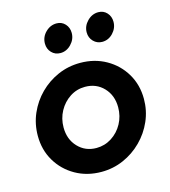

<svg xmlns="http://www.w3.org/2000/svg" viewBox="-112 -837 831 937"><g transform="rotate(-15 303.5 -368.5)"><path d="M286 10Q213 10 155 -23Q97 -56 63.5 -112.5Q30 -169 30 -240Q30 -300 53 -352.5Q76 -405 116 -445Q156 -485 208.5 -508Q261 -531 321 -531Q394 -531 452 -498Q510 -465 543.5 -408.5Q577 -352 577 -281Q577 -222 554 -169.5Q531 -117 490.5 -76.5Q450 -36 397.5 -13Q345 10 286 10ZM292 -109Q334 -109 369 -131.5Q404 -154 424.5 -191.5Q445 -229 445 -274Q445 -334 408 -373Q371 -412 314 -412Q272 -412 237.5 -389.5Q203 -367 182.5 -329.5Q162 -292 162 -247Q162 -187 199 -148Q236 -109 292 -109ZM242 -602Q215 -602 197.5 -620.5Q180 -639 180 -666Q180 -699 204 -723Q228 -747 260 -747Q286 -747 303 -728.5Q320 -710 320 -683Q320 -651 296.5 -626.5Q273 -602 242 -602ZM453 -602Q427 -602 409 -620.5Q391 -639 391 -666Q391 -698 415 -722.5Q439 -747 471 -747Q497 -747 514 -728.5Q531 -710 531 -683Q531 -651 508 -626.5Q485 -602 453 -602Z"/></g></svg>

Font: Red Hat Display
Style: Bold Italic
Weight: 700
Italic angle: -12°
Designer: Pentagram, MCKL
Foundry: Pentagram, MCKL
Version: Version 1.023; ttfautohint (v1.8.3)